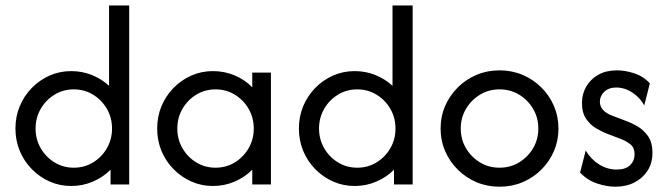

<svg xmlns="http://www.w3.org/2000/svg" viewBox="-20 -687 2491 715"><path d="M245.1 5.6Q202.1 5.6 164.6 -11.1Q127.1 -27.8 98.3 -57.3Q69.4 -86.8 53.5 -125.3Q37.5 -163.9 37.5 -208.3Q37.5 -252.8 53.5 -291.3Q69.4 -329.9 98.3 -359.4Q127.1 -388.9 164.6 -405.6Q202.1 -422.2 245.1 -422.2Q286.1 -422.2 322.2 -407.6Q358.3 -393.1 386.1 -367.4V-666.7H461.1V0H391.7V-54.9Q363.9 -27.1 326 -10.8Q288.2 5.6 245.1 5.6ZM254.9 -62.5Q294.4 -62.5 326.7 -82.3Q359 -102.1 378.1 -135.1Q397.2 -168.1 397.2 -208.3Q397.2 -248.6 378.1 -281.6Q359 -314.6 326.7 -334.4Q294.4 -354.2 254.9 -354.2Q215.3 -354.2 183 -334.4Q150.7 -314.6 131.6 -281.6Q112.5 -248.6 112.5 -208.3Q112.5 -168.1 131.6 -135.1Q150.7 -102.1 183 -82.3Q215.3 -62.5 254.9 -62.5Z M772.9 5.6Q729.9 5.6 692.4 -11.1Q654.9 -27.8 626 -57.3Q597.2 -86.8 581.2 -125.3Q565.3 -163.9 565.3 -208.3Q565.3 -252.8 581.2 -291.3Q597.2 -329.9 626 -359.4Q654.9 -388.9 692.4 -405.6Q729.9 -422.2 772.9 -422.2Q816 -422.2 853.8 -406.2Q891.7 -390.3 919.4 -361.8V-416.7H988.9V0H919.4V-54.9Q891.7 -27.1 853.8 -10.8Q816 5.6 772.9 5.6ZM782.6 -62.5Q822.2 -62.5 854.5 -82.3Q886.8 -102.1 905.9 -135.1Q925 -168.1 925 -208.3Q925 -248.6 905.9 -281.6Q886.8 -314.6 854.5 -334.4Q822.2 -354.2 782.6 -354.2Q743.1 -354.2 710.8 -334.4Q678.5 -314.6 659.4 -281.6Q640.3 -248.6 640.3 -208.3Q640.3 -168.1 659.4 -135.1Q678.5 -102.1 710.8 -82.3Q743.1 -62.5 782.6 -62.5Z M1300.7 5.6Q1257.6 5.6 1220.1 -11.1Q1182.6 -27.8 1153.8 -57.3Q1125 -86.8 1109 -125.3Q1093.1 -163.9 1093.1 -208.3Q1093.1 -252.8 1109 -291.3Q1125 -329.9 1153.8 -359.4Q1182.6 -388.9 1220.1 -405.6Q1257.6 -422.2 1300.7 -422.2Q1341.7 -422.2 1377.8 -407.6Q1413.9 -393.1 1441.7 -367.4V-666.7H1516.7V0H1447.2V-54.9Q1419.4 -27.1 1381.6 -10.8Q1343.8 5.6 1300.7 5.6ZM1310.4 -62.5Q1350 -62.5 1382.3 -82.3Q1414.6 -102.1 1433.7 -135.1Q1452.8 -168.1 1452.8 -208.3Q1452.8 -248.6 1433.7 -281.6Q1414.6 -314.6 1382.3 -334.4Q1350 -354.2 1310.4 -354.2Q1270.8 -354.2 1238.5 -334.4Q1206.2 -314.6 1187.2 -281.6Q1168.1 -248.6 1168.1 -208.3Q1168.1 -168.1 1187.2 -135.1Q1206.2 -102.1 1238.5 -82.3Q1270.8 -62.5 1310.4 -62.5Z M1840.3 8.3Q1794.4 8.3 1754.9 -8.3Q1715.3 -25 1685.1 -54.9Q1654.9 -84.7 1637.8 -124Q1620.8 -163.2 1620.8 -208.3Q1620.8 -253.5 1637.8 -292.7Q1654.9 -331.9 1685.1 -361.8Q1715.3 -391.7 1754.9 -408.3Q1794.4 -425 1840.3 -425Q1886.1 -425 1925.7 -408.3Q1965.3 -391.7 1995.5 -361.8Q2025.7 -331.9 2042.7 -292.7Q2059.7 -253.5 2059.7 -208.3Q2059.7 -163.2 2042.7 -124Q2025.7 -84.7 1995.5 -54.9Q1965.3 -25 1925.7 -8.3Q1886.1 8.3 1840.3 8.3ZM1840.3 -62.5Q1880.6 -62.5 1913.2 -82.3Q1945.8 -102.1 1965.3 -135.1Q1984.7 -168.1 1984.7 -208.3Q1984.7 -248.6 1965.3 -281.6Q1945.8 -314.6 1913.2 -334.4Q1880.6 -354.2 1840.3 -354.2Q1800 -354.2 1767.4 -334.4Q1734.7 -314.6 1715.3 -281.6Q1695.8 -248.6 1695.8 -208.3Q1695.8 -168.1 1715.3 -135.1Q1734.7 -102.1 1767.4 -82.3Q1800 -62.5 1840.3 -62.5Z M2271.5 8.3Q2239.6 8.3 2203.1 -3.8Q2166.7 -16 2140.3 -44.4L2161.1 -126.4Q2180.6 -93.8 2211.1 -74.7Q2241.7 -55.6 2276.4 -55.6Q2309.7 -55.6 2326.4 -71.9Q2343.1 -88.2 2343.1 -111.8Q2343.1 -138.9 2325.3 -151.4Q2307.6 -163.9 2293.8 -168.8L2237.5 -190.3Q2222.2 -196.5 2200.7 -208.7Q2179.2 -220.8 2163.2 -243.7Q2147.2 -266.7 2147.2 -303.5Q2147.2 -336.8 2163.2 -364.6Q2179.2 -392.4 2208.3 -408.7Q2237.5 -425 2277.1 -425Q2308.3 -425 2342.4 -413.9Q2376.4 -402.8 2400 -376.4L2379.2 -294.4Q2368.1 -314.6 2351.4 -329.5Q2334.7 -344.4 2315.3 -352.8Q2295.8 -361.1 2275 -361.1Q2246.5 -361.1 2230.2 -345.1Q2213.9 -329.2 2213.9 -308.3Q2213.9 -291.7 2225 -278.5Q2236.1 -265.3 2258.3 -256.9L2314.6 -235.4Q2329.9 -229.9 2352.4 -217.4Q2375 -204.9 2392.4 -181.2Q2409.7 -157.6 2409.7 -117.4Q2409.7 -79.9 2391.7 -51.7Q2373.6 -23.6 2342.7 -7.6Q2311.8 8.3 2271.5 8.3Z"/></svg>

Font: Afacad Flux
Style: Regular
Weight: 400
Designer: Kristian Moeller
Foundry: Dicotype
Version: Version 1.100